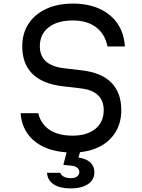

<svg xmlns="http://www.w3.org/2000/svg" viewBox="-20 -835 790 1070"><path d="M193 -204Q208 -143 257 -111Q306 -79 384 -79Q465 -79 511.5 -117Q558 -155 558 -221Q558 -274 525.5 -305Q493 -336 426 -343L324 -355Q215 -369 159.5 -424.5Q104 -480 104 -577Q104 -649 139 -702.5Q174 -756 237.5 -785.5Q301 -815 386 -815Q470 -815 533.5 -786.5Q597 -758 634 -705Q671 -652 676 -576H579Q565 -646 515 -683.5Q465 -721 386 -721Q300 -721 251 -682.5Q202 -644 202 -577Q202 -524 235.5 -493.5Q269 -463 334 -455L436 -443Q546 -430 601 -374Q656 -318 656 -221Q656 -150 622.5 -96.5Q589 -43 527.5 -14Q466 15 384 15Q299 15 236 -11Q173 -37 136.5 -86Q100 -135 95 -204ZM360 -20H436L417 43Q461 49 483.5 70.5Q506 92 506 125Q506 167 470.5 191Q435 215 373 215Q314 215 279.5 192.5Q245 170 242 128H316Q321 142 336.5 150Q352 158 375 158Q397 158 409.5 148.5Q422 139 422 124Q422 109 410 99.5Q398 90 375 88L333 84Z"/></svg>

Font: Martian Mono SemiExpanded Light
Style: Regular
Weight: 300
Width: 6
Monospace: yes
Designer: Roman Shamin
Foundry: Evil Martians
Version: Version 0.930